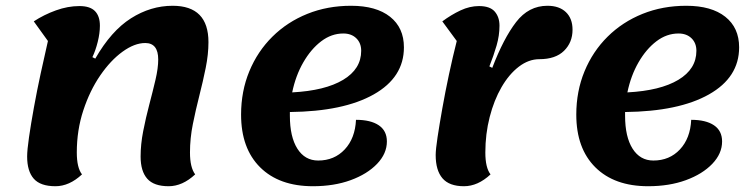

<svg xmlns="http://www.w3.org/2000/svg" viewBox="-20 -620 2616 665"><path d="M172 25Q120 25 97 -1Q74 -27 74 -78Q74 -100 80.5 -145Q87 -190 97.5 -248Q108 -306 121 -366Q134 -426 146 -478L97 -546Q132 -569 173.5 -584Q215 -599 255 -599Q292 -599 309 -581.5Q326 -564 326 -531Q326 -505 318.5 -475Q311 -445 300 -422L310 -417Q365 -513 433.5 -556.5Q502 -600 578 -600Q702 -600 702 -474Q702 -432 692.5 -385Q683 -338 670.5 -289Q658 -240 648 -190.5Q638 -141 638 -92Q638 -40 656 -16Q612 25 564 25Q513 25 490 -1Q467 -27 467 -78Q467 -120 476 -166Q485 -212 497 -257.5Q509 -303 518.5 -343.5Q528 -384 528 -414Q528 -471 483 -471Q446 -471 404.5 -441Q363 -411 327 -358.5Q291 -306 268.5 -237.5Q246 -169 246 -92Q246 -39 264 -16Q220 25 172 25Z M1064 25Q947 25 881 -40.5Q815 -106 815 -223Q815 -304 843.5 -373Q872 -442 923.5 -493Q975 -544 1044.5 -572Q1114 -600 1196 -600Q1283 -600 1331 -562Q1379 -524 1379 -456Q1379 -352 1274.5 -293Q1170 -234 984 -232Q984 -226 984 -219Q984 -146 1010 -105Q1036 -64 1082 -64Q1138 -64 1174 -102.5Q1210 -141 1213 -205Q1264 -205 1292 -186Q1320 -167 1320 -130Q1320 -88 1286 -52.5Q1252 -17 1194.5 4Q1137 25 1064 25ZM1169 -504Q1128 -504 1092.5 -477Q1057 -450 1030.5 -404Q1004 -358 992 -300Q1106 -306 1168.5 -343.5Q1231 -381 1231 -444Q1231 -471 1214 -487.5Q1197 -504 1169 -504Z M1587 25Q1536 25 1512.5 -2.5Q1489 -30 1489 -83Q1489 -102 1495.5 -145Q1502 -188 1512 -244.5Q1522 -301 1535 -362Q1548 -423 1562 -478L1512 -546Q1543 -569 1575 -584Q1607 -599 1639 -599Q1677 -599 1693.5 -580Q1710 -561 1710 -531Q1710 -497 1700 -462.5Q1690 -428 1675 -390L1685 -385Q1724 -487 1767.5 -543.5Q1811 -600 1876 -600Q1917 -600 1940 -578Q1963 -556 1963 -517Q1963 -473 1933.5 -444Q1904 -415 1848 -415Q1811 -415 1777 -389Q1743 -363 1717 -318Q1691 -273 1676 -214.5Q1661 -156 1661 -92Q1661 -39 1679 -16Q1635 25 1587 25Z M2225 25Q2108 25 2042 -40.5Q1976 -106 1976 -223Q1976 -304 2004.5 -373Q2033 -442 2084.5 -493Q2136 -544 2205.5 -572Q2275 -600 2357 -600Q2444 -600 2492 -562Q2540 -524 2540 -456Q2540 -352 2435.5 -293Q2331 -234 2145 -232Q2145 -226 2145 -219Q2145 -146 2171 -105Q2197 -64 2243 -64Q2299 -64 2335 -102.5Q2371 -141 2374 -205Q2425 -205 2453 -186Q2481 -167 2481 -130Q2481 -88 2447 -52.5Q2413 -17 2355.5 4Q2298 25 2225 25ZM2330 -504Q2289 -504 2253.5 -477Q2218 -450 2191.5 -404Q2165 -358 2153 -300Q2267 -306 2329.5 -343.5Q2392 -381 2392 -444Q2392 -471 2375 -487.5Q2358 -504 2330 -504Z"/></svg>

Font: Lemonada SemiBold
Style: Regular
Weight: 600
Designer: Mohamed Gaber (Arabic), Eduardo Tunni (Latin)
Foundry: Kief Type Foundry
Version: Version 4.005; ttfautohint (v1.8.3)